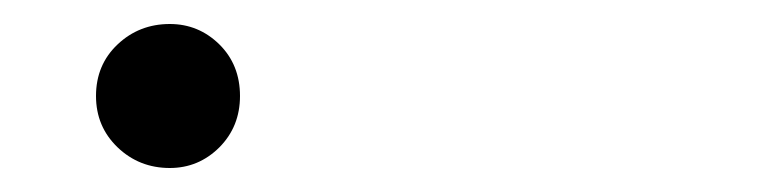

<svg xmlns="http://www.w3.org/2000/svg" viewBox="-20 -395 640 160"><path d="M121.5 -255Q96 -255 78 -272.2Q60 -289.5 60 -315Q60 -341 78 -358Q96 -375 121.5 -375Q145.5 -375 162.8 -358Q180 -341 180 -315Q180 -289.5 162.8 -272.2Q145.5 -255 121.5 -255Z"/></svg>

Font: Cns Manrope Med
Style: Regular
Weight: 500
Designer: Mikhail Sharanda
Foundry: Mikhail Sharanda
Version: Version 4.504